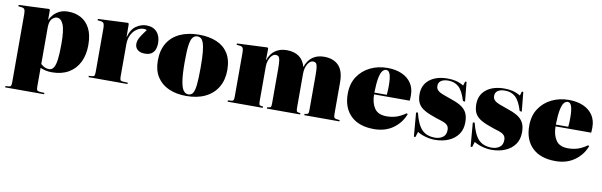

<svg xmlns="http://www.w3.org/2000/svg" viewBox="-49 -1006 5295 1690"><g transform="rotate(10 2598.5 -160.5)"><path d="M23 216V204L53 202Q67 201 71.5 192.5Q76 184 76 159V-447Q76 -476 69.5 -489Q63 -502 40 -504L13 -507L14 -519L285 -531L292 -523V-435H293Q304 -459 325 -482.5Q346 -506 378 -521.5Q410 -537 455 -537Q519 -537 569.5 -509.5Q620 -482 649.5 -425Q679 -368 679 -277Q679 -189 646.5 -123.5Q614 -58 552.5 -22Q491 14 404 14Q373 14 349 8.5Q325 3 300 -7V158Q300 182 304.5 191Q309 200 335 202L371 204V216ZM375 -9Q399 -9 414.5 -31.5Q430 -54 437 -106Q444 -158 444 -246Q444 -370 423 -419Q402 -468 367 -468Q343 -468 321.5 -445.5Q300 -423 300 -365V-42Q335 -9 375 -9Z M730 0V-12L761 -14Q775 -15 779.5 -23.5Q784 -32 784 -57V-447Q784 -475 777.5 -488.5Q771 -502 748 -504L721 -507L722 -519L990 -531L997 -523L998 -408H1000Q1018 -476 1061.5 -506.5Q1105 -537 1154 -537Q1214 -537 1247.5 -500Q1281 -463 1281 -399Q1281 -371 1272 -346Q1263 -321 1241.5 -305.5Q1220 -290 1180 -290Q1138 -290 1115.5 -310Q1093 -330 1093 -361Q1093 -377 1098 -393.5Q1103 -410 1118.5 -434.5Q1134 -459 1163 -497Q1141 -507 1114 -501Q1087 -495 1062.5 -475Q1038 -455 1022.5 -421Q1007 -387 1007 -341V-58Q1007 -35 1011 -25Q1015 -15 1037 -14L1078 -12V0Z M1605 14Q1515 14 1447.5 -16Q1380 -46 1342.5 -105Q1305 -164 1305 -249Q1305 -344 1344.5 -408Q1384 -472 1456 -504.5Q1528 -537 1625 -537Q1714 -537 1781 -509Q1848 -481 1885 -422.5Q1922 -364 1922 -273Q1922 -184 1883.5 -119.5Q1845 -55 1774 -20.5Q1703 14 1605 14ZM1620 -3Q1646 -3 1660.5 -24Q1675 -45 1681 -100Q1687 -155 1687 -256Q1687 -340 1682 -392Q1677 -444 1667 -472Q1657 -500 1643.5 -510Q1630 -520 1613 -520Q1587 -520 1570.5 -499.5Q1554 -479 1547 -427Q1540 -375 1540 -280Q1540 -167 1550 -107Q1560 -47 1578 -25Q1596 -3 1620 -3Z M1973 0V-12L2004 -14Q2018 -15 2022.5 -23.5Q2027 -32 2027 -57V-447Q2027 -476 2020.5 -489Q2014 -502 1991 -504L1964 -507L1965 -519L2236 -531L2243 -523L2242 -418H2243Q2263 -478 2305.5 -507.5Q2348 -537 2408 -537Q2476 -537 2518.5 -506Q2561 -475 2576 -416Q2618 -537 2742 -537Q2826 -537 2872 -489Q2918 -441 2918 -341V-58Q2918 -32 2924 -24Q2930 -16 2948 -14L2972 -12V0H2658V-12L2675 -14Q2689 -16 2692 -25Q2695 -34 2695 -58V-363Q2695 -414 2691 -438.5Q2687 -463 2678 -471Q2669 -479 2653 -479Q2626 -479 2605 -444Q2584 -409 2584 -356V-58Q2584 -32 2587.5 -24Q2591 -16 2604 -14L2621 -12V0H2324V-12L2341 -14Q2355 -16 2358 -25Q2361 -34 2361 -58V-363Q2361 -414 2357 -438.5Q2353 -463 2344 -471Q2335 -479 2319 -479Q2301 -479 2285 -462.5Q2269 -446 2259.5 -419.5Q2250 -393 2250 -362V-58Q2250 -32 2253.5 -24Q2257 -16 2270 -14L2287 -12V0Z M3282 14Q3148 14 3075 -56.5Q3002 -127 3002 -252Q3002 -343 3044 -406.5Q3086 -470 3155.5 -503.5Q3225 -537 3307 -537Q3381 -537 3436 -513Q3491 -489 3521.5 -444Q3552 -399 3552 -336Q3552 -326 3551.5 -314Q3551 -302 3550 -287H3231Q3232 -211 3264 -163.5Q3296 -116 3373 -116Q3414 -116 3454 -127.5Q3494 -139 3543 -173L3553 -167Q3524 -88 3453.5 -37Q3383 14 3282 14ZM3231 -303H3342Q3344 -324 3345 -343Q3346 -362 3346 -381Q3346 -452 3335 -485Q3324 -518 3300 -518Q3283 -518 3268 -501.5Q3253 -485 3243 -438.5Q3233 -392 3231 -303Z M3641 19 3623 -194 3639 -197Q3665 -91 3707.5 -48Q3750 -5 3824 -5Q3865 -5 3894 -25.5Q3923 -46 3923 -91Q3923 -120 3905.5 -135.5Q3888 -151 3862 -159Q3836 -167 3811 -175Q3744 -197 3703 -219.5Q3662 -242 3643.5 -274.5Q3625 -307 3625 -359Q3625 -442 3685 -489.5Q3745 -537 3847 -537Q3884 -537 3918 -529.5Q3952 -522 3990 -500L4001 -537H4014L4031 -363L4012 -365Q3985 -454 3947.5 -487Q3910 -520 3855 -520Q3813 -520 3790 -504Q3767 -488 3767 -458Q3767 -432 3784.5 -416.5Q3802 -401 3831 -390.5Q3860 -380 3894 -368Q3950 -350 3988 -328.5Q4026 -307 4045.5 -273.5Q4065 -240 4065 -184Q4065 -120 4033.5 -76Q4002 -32 3948 -9Q3894 14 3827 14Q3786 14 3742.5 2Q3699 -10 3670 -29L3655 19Z M4148 19 4130 -194 4146 -197Q4172 -91 4214.5 -48Q4257 -5 4331 -5Q4372 -5 4401 -25.5Q4430 -46 4430 -91Q4430 -120 4412.5 -135.5Q4395 -151 4369 -159Q4343 -167 4318 -175Q4251 -197 4210 -219.5Q4169 -242 4150.5 -274.5Q4132 -307 4132 -359Q4132 -442 4192 -489.5Q4252 -537 4354 -537Q4391 -537 4425 -529.5Q4459 -522 4497 -500L4508 -537H4521L4538 -363L4519 -365Q4492 -454 4454.5 -487Q4417 -520 4362 -520Q4320 -520 4297 -504Q4274 -488 4274 -458Q4274 -432 4291.5 -416.5Q4309 -401 4338 -390.5Q4367 -380 4401 -368Q4457 -350 4495 -328.5Q4533 -307 4552.5 -273.5Q4572 -240 4572 -184Q4572 -120 4540.5 -76Q4509 -32 4455 -9Q4401 14 4334 14Q4293 14 4249.5 2Q4206 -10 4177 -29L4162 19Z M4904 14Q4770 14 4697 -56.5Q4624 -127 4624 -252Q4624 -343 4666 -406.5Q4708 -470 4777.5 -503.5Q4847 -537 4929 -537Q5003 -537 5058 -513Q5113 -489 5143.5 -444Q5174 -399 5174 -336Q5174 -326 5173.5 -314Q5173 -302 5172 -287H4853Q4854 -211 4886 -163.5Q4918 -116 4995 -116Q5036 -116 5076 -127.5Q5116 -139 5165 -173L5175 -167Q5146 -88 5075.5 -37Q5005 14 4904 14ZM4853 -303H4964Q4966 -324 4967 -343Q4968 -362 4968 -381Q4968 -452 4957 -485Q4946 -518 4922 -518Q4905 -518 4890 -501.5Q4875 -485 4865 -438.5Q4855 -392 4853 -303Z"/></g></svg>

Font: Literata 72pt Black
Style: Regular
Weight: 900
Designer: Latin by Veronika Burian and Jose Scaglione. Greek by Irene Vlachou. Cyrillic by Vera Evstafieva.
Foundry: TypeTogether
Version: Version 3.002